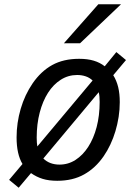

<svg xmlns="http://www.w3.org/2000/svg" viewBox="-20 -837 642 904"><path d="M442.9 -816.9H549.8L356.9 -633.3H280.8ZM22.9 9.8 85.9 -64.9Q58.1 -110.8 58.1 -189.9Q58.1 -258.3 77.4 -324.5Q96.7 -390.6 133.8 -444.8Q172.9 -501.5 225.8 -530.8Q278.8 -560.1 352.5 -560.1Q392.1 -560.1 421.4 -551.3Q450.7 -542.5 473.1 -524.9L527.8 -591.8L573.2 -554.2L513.2 -482.9Q528.8 -458 536.4 -427Q543.9 -396 543.9 -356Q543.9 -321.3 538.6 -286.6Q533.2 -252 523.4 -219.2Q513.7 -186.5 499.5 -156.5Q485.4 -126.5 467.8 -101.1Q429.7 -45.9 376.2 -15.9Q322.8 14.2 249.5 14.2Q210 14.2 180.7 5.1Q151.4 -3.9 126 -22L67.9 46.9ZM416 -458Q401.4 -471.7 382.8 -477.8Q364.3 -483.9 343.3 -483.9Q301.3 -483.9 266.4 -461.7Q231.4 -439.5 206.3 -400.4Q181.2 -361.3 167 -307.1Q152.8 -252.9 152.8 -189.5Q152.8 -175.3 153.6 -165.8Q154.3 -156.2 155.8 -147.5ZM260.3 -62Q301.3 -62 335.7 -84.2Q370.1 -106.4 395.5 -145.8Q420.9 -185.1 435.1 -239Q449.2 -293 449.2 -356.9Q449.2 -371.1 448.2 -382.1Q447.3 -393.1 444.8 -402.8L184.1 -90.8Q198.2 -76.7 217.5 -69.3Q236.8 -62 260.3 -62Z"/></svg>

Font: Hack
Style: Italic
Weight: 400
Italic angle: -11°
Monospace: yes
Designer: Christopher Simpkins
Foundry: Christopher Simpkins
Version: Version 2.019; ttfautohint (v1.4.1) -l 4 -r 80 -G 350 -x 0 -